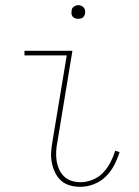

<svg xmlns="http://www.w3.org/2000/svg" viewBox="-20 -717 540 745"><path d="M291 8Q270 8 250 2Q230 -4 216 -17Q202 -30 193.5 -48Q185 -66 181 -86.5Q177 -107 178.5 -128Q180 -149 184 -171L239 -502H75V-520H261L203 -168Q199 -149 198 -130.5Q197 -112 199.5 -94.5Q202 -77 209 -61Q216 -45 228 -33Q240 -21 257 -15.5Q274 -10 293 -10Q316 -10 339.5 -19.5Q363 -29 380 -47Q397 -65 408.5 -87Q420 -109 427 -132L444 -127Q436 -101 423 -76Q410 -51 390 -31.5Q370 -12 343.5 -2Q317 8 291 8ZM283 -644Q277 -644 271.5 -646Q266 -648 262 -652.5Q258 -657 257.5 -663.5Q257 -670 258 -676Q258 -681 260.5 -685Q263 -689 267 -691.5Q271 -694 275 -695.5Q279 -697 284 -697Q290 -697 295.5 -694.5Q301 -692 305 -687.5Q309 -683 310 -676.5Q311 -670 310 -664Q309 -659 306.5 -655Q304 -651 300.5 -648.5Q297 -646 292.5 -645Q288 -644 283 -644Z"/></svg>

Font: Iosevka Term Curly Thin
Style: Italic
Weight: 100
Italic angle: -9°
Designer: Belleve Invis
Foundry: Belleve Invis
Version: Version 32.3.0